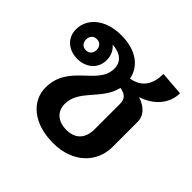

<svg xmlns="http://www.w3.org/2000/svg" viewBox="-140 -660 814 814"><g transform="rotate(45 266.5 -253.0)"><path d="M99.2 -426.7C119.2 -426.7 130.8 -412.5 130.8 -393.3C130.8 -374.2 119.2 -360 99.2 -360C79.2 -360 67.5 -374.2 67.5 -393.3C67.5 -412.5 79.2 -426.7 99.2 -426.7ZM316.7 -407.5C305 -469.2 250 -511.7 161.7 -511.7C60.8 -511.7 6.7 -455.8 6.7 -393.3C6.7 -341.7 46.7 -308.3 99.2 -308.3C151.7 -308.3 191.7 -341.7 191.7 -393.3C191.7 -420 180.8 -442.5 162.5 -457.5C212.5 -454.2 240 -430.8 240 -390C240 -290.8 90 -267.5 90 -127.5C90 -46.7 160.8 16.7 279.2 16.7C398.3 16.7 469.2 -58.3 469.2 -150V-300C469.2 -339.2 441.7 -365 399.2 -379.2C466.7 -400.8 510 -450.8 510.8 -513.3L403.3 -521.7C401.7 -457.5 377.5 -418.3 316.7 -407.5ZM315.8 -350.8C350.8 -345 362.5 -329.2 362.5 -300V-150C362.5 -85 323.3 -62.5 279.2 -62.5C234.2 -62.5 196.7 -86.7 196.7 -135.8C196.7 -222.5 295.8 -260 315.8 -350.8Z"/></g></svg>

Font: Boon SemiBold
Style: Regular
Weight: 600
Designer: Sungsit Sawaiwan
Foundry: FontUni
Version: Version 2.0